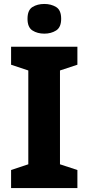

<svg xmlns="http://www.w3.org/2000/svg" viewBox="-20 -950 447 970"><path d="M371 0H36V-91L123 -120V-594L36 -623V-714H371V-623L283 -594V-120L371 -91ZM204 -930Q238 -930 263.5 -914.5Q289 -899 289 -855Q289 -812 263.5 -796Q238 -780 204 -780Q169 -780 144 -796Q119 -812 119 -855Q119 -899 144 -914.5Q169 -930 204 -930Z"/></svg>

Font: Noto Sans Oriya
Style: Bold
Weight: 700
Designer: Amélie Bonet and Sol Matas
Foundry: Google LLC
Version: Version 2.006; ttfautohint (v1.8.4.7-5d5b)